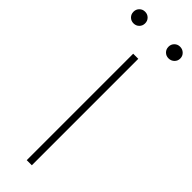

<svg xmlns="http://www.w3.org/2000/svg" viewBox="-331 -923 931 931"><g transform="rotate(45 134.5 -457.5)"><path d="M117 0V-730H152V0ZM14 -835Q-3 -835 -14.5 -846.5Q-26 -858 -26 -875Q-26 -892 -14.5 -903.5Q-3 -915 14 -915Q31 -915 42.5 -903.5Q54 -892 54 -875Q54 -858 42.5 -846.5Q31 -835 14 -835ZM254 -835Q237 -835 225.5 -846.5Q214 -858 214 -875Q214 -892 225.5 -903.5Q237 -915 254 -915Q271 -915 283 -903.5Q295 -892 295 -875Q295 -858 283 -846.5Q271 -835 254 -835Z"/></g></svg>

Font: M PLUS 2 ExtraLight
Style: Regular
Weight: 250
Designer: Coji Morishita
Foundry: UNDERFOREST DESIGN
Version: Version 1.001